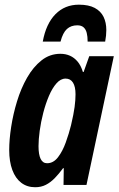

<svg xmlns="http://www.w3.org/2000/svg" viewBox="-20 -783 502 813"><path d="M128.9 9.8Q94.7 9.8 70.1 -9Q45.4 -27.8 32.2 -63.2Q19 -98.6 19 -147.9Q19 -191.9 27.3 -245.8Q35.6 -299.8 52.2 -354.2Q68.8 -408.7 94.7 -454.1Q120.6 -499.5 155.8 -527.3Q190.9 -555.2 235.8 -555.2Q257.8 -555.2 276.1 -547.1Q294.4 -539.1 308.6 -522.2Q322.8 -505.4 331.1 -478H334L357.9 -544.9H461.9L346.2 0H249L250 -70.8H247.1Q229.5 -46.9 211.9 -28.8Q194.3 -10.7 174.3 -0.5Q154.3 9.8 128.9 9.8ZM179.2 -91.8Q206.1 -91.8 225.6 -117.2Q245.1 -142.6 258.5 -179.9Q272 -217.3 280.8 -252.9Q292 -300.3 295.9 -330.1Q299.8 -359.9 299.8 -383.8Q299.8 -416 289.1 -433.1Q278.3 -450.2 257.8 -450.2Q236.8 -450.2 219 -429.9Q201.2 -409.7 187.3 -377Q173.3 -344.2 163.3 -305.7Q153.3 -267.1 148.2 -229.7Q143.1 -192.4 143.1 -164.1Q143.1 -128.4 152.1 -110.1Q161.1 -91.8 179.2 -91.8ZM161.1 -606.9Q174.8 -682.1 214.6 -722.7Q254.4 -763.2 314 -763.2Q355.5 -763.2 381.1 -749.5Q406.7 -735.8 418.5 -711.7Q430.2 -687.5 430.2 -655.8Q430.2 -645 429 -632.3Q427.7 -619.6 425.3 -606.9H351.1Q351.1 -628.4 347.2 -643.8Q343.3 -659.2 333.7 -667.5Q324.2 -675.8 307.1 -675.8Q280.8 -675.8 263.4 -660.2Q246.1 -644.5 236.3 -606.9Z"/></svg>

Font: Open Sans Condensed
Style: Italic
Weight: 400
Width: 3
Italic angle: -12°
Designer: Monotype Design Team
Foundry: Monotype Imaging Inc.
Version: Version 3.000